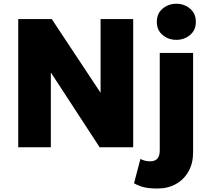

<svg xmlns="http://www.w3.org/2000/svg" viewBox="-20 -804 1139 1048"><path d="M79.5 0V-700H262.5L529 -297.5V-700H707V0H524L257.5 -408.5V0ZM839.5 225Q797.5 225 769.2 218.8Q741 212.5 711.5 196.5L746.5 63.5Q759 70 771.5 73.2Q784 76.5 799 76.5Q826 76.5 839 61.8Q852 47 852 17V-515H1034V28Q1034 86.5 1009.5 130.8Q985 175 941 200Q897 225 839.5 225ZM942.5 -586.5Q899.5 -586.5 867.8 -612.8Q836 -639 836 -685Q836 -730.5 867.8 -757Q899.5 -783.5 942.5 -783.5Q985.5 -783.5 1017.2 -757Q1049 -730.5 1049 -685Q1049 -639 1017.2 -612.8Q985.5 -586.5 942.5 -586.5Z"/></svg>

Font: Geologica Cursive ExtraBold
Style: Regular
Weight: 800
Designer: Sindre Bremnes, Frode Helland
Foundry: Monokrom Skriftforlag AS
Version: Version 1.010;gftools[0.9.28]